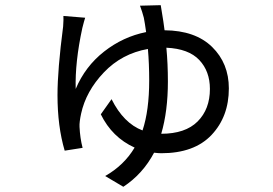

<svg xmlns="http://www.w3.org/2000/svg" viewBox="-20 -634 1040 732"><path d="M594.7 -124Q686.5 -124 733.4 -170.9Q780.3 -217.8 780.3 -294.9Q780.3 -362.3 739.7 -405.3Q699.2 -448.2 614.3 -452.1Q620.1 -390.6 620.1 -323.2Q620.1 -210 594.7 -124ZM513.7 -612.3 592.8 -614.3Q605.5 -538.1 607.4 -518.6Q724.6 -517.6 788.6 -455.1Q852.5 -392.6 852.5 -296.9Q852.5 -189.5 786.6 -119.6Q720.7 -49.8 594.7 -49.8Q585 -49.8 567.4 -51.8Q524.4 29.3 450.2 78.1L380.9 37.1Q453.1 -3.9 493.2 -71.3Q407.2 -110.4 364.3 -198.2L405.3 -255.9Q451.2 -164.1 523.4 -136.7Q548.8 -212.9 548.8 -327.1Q548.8 -390.6 543.9 -447.3Q444.3 -429.7 376 -357.9Q307.6 -286.1 289.1 -200.2Q282.2 -168 283.2 -150.4Q285.2 -107.4 294.9 -70.3L226.6 -59.6Q199.2 -152.3 199.2 -271.5Q199.2 -368.2 220.7 -533.2Q222.7 -562.5 221.7 -573.2L304.7 -566.4Q300.8 -554.7 293.9 -527.3Q265.6 -396.5 268.6 -294.9Q304.7 -380.9 377 -437.5Q449.2 -494.1 537.1 -511.7Q532.2 -546.9 528.3 -566.4Q522.5 -588.9 513.7 -612.3Z"/></svg>

Font: GenEi Gothic M Regular
Style: Regular
Weight: 400
Designer: o_tamon (Modified); [Source Han Sans]
Ryoko NISHIZUKA  (kana & ideographs); Paul D. Hunt (Latin, Greek & Cyrillic); Wenl
Version: Version 1.1a;Original Version 1.004